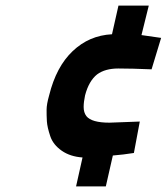

<svg xmlns="http://www.w3.org/2000/svg" viewBox="-20 -590 600 684"><path d="M200 -53C220 -39 245 -31 274 -29C274 -29 251 74 251 74C251 74 357 74 357 74C357 74 382 -36 382 -36C382 -36 382 -36 382 -36C407 -38 432 -41 457 -45C457 -45 478 -157 478 -157C478 -157 370 -153 370 -153C370 -153 370 -153 370 -153C327 -153 300 -161 288 -176C288 -176 288 -176 288 -176C281 -185 278 -196 278 -209C278 -222 280 -235 283 -250C283 -250 283 -250 283 -250C292 -285 307 -310 326 -325C345 -339 370 -346 402 -346C433 -346 473 -345 520 -343C520 -343 554 -455 554 -455C554 -455 484 -465 484 -465C484 -465 510 -570 510 -570C510 -570 402 -570 402 -570C402 -570 379 -468 379 -468C379 -468 379 -468 379 -468C324 -465 278 -445 239 -408C200 -371 172 -319 155 -250C155 -250 155 -250 155 -250C149 -229 146 -212 146 -199C146 -186 146 -173 147 -158C148 -143 152 -126 159 -105C166 -84 180 -67 200 -53Z"/></svg>

Font: My Font
Style: Bold Italic
Weight: 500
Version: Version 0.001